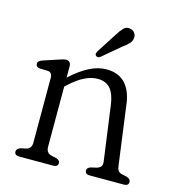

<svg xmlns="http://www.w3.org/2000/svg" viewBox="-100 -739 751 824"><g transform="rotate(15 276.0 -327.0)"><path d="M168.5 -429.5V-380Q210.5 -418.5 249.2 -438.5Q288 -458.5 326 -458.5Q379.5 -458.5 409.2 -426.2Q439 -394 446 -337L481.5 -73Q483 -58.5 488.2 -51Q493.5 -43.5 506 -40.5L527.5 -36Q545.5 -29.5 545.5 -17Q545.5 0 524.5 0H372.5Q352 0 352 -17Q352 -29.5 369 -34.5L391 -39.5Q404 -42.5 410.8 -50Q417.5 -57.5 415.5 -72.5L382 -317.5Q375.5 -364 355.8 -386.8Q336 -409.5 299.5 -409.5Q272.5 -409.5 242.2 -395Q212 -380.5 176 -347L168.5 -340V-73Q168.5 -45 193 -39.5L215 -34.5Q231.5 -29.5 231.5 -17Q231.5 0 211 0H59.5Q38.5 0 38.5 -17Q38.5 -30 56.5 -36L78.5 -40.5Q103 -46 103 -73V-360.5Q103 -385 83.5 -387L46.5 -388Q29.5 -390.5 29.5 -404Q29.5 -417.5 49.5 -424L110 -444Q122.5 -448 131 -450.8Q139.5 -453.5 146.5 -453.5Q168.5 -453.5 168.5 -429.5ZM323 -610Q336.5 -632 348.5 -644.5Q360.5 -657 378 -653.5Q392 -651 399 -640Q406 -629 404 -616.5Q402 -603.5 392 -593Q382 -582.5 366.5 -571.5L285 -503Q274 -495.5 266.5 -503Q262 -507 263.2 -512.5Q264.5 -518 267.5 -523.5Z"/></g></svg>

Font: Fraunces 72pt SuperSoft Light
Style: Regular
Weight: 300
Version: Version 1.000;[0bf87f6ff]